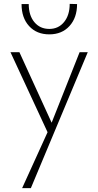

<svg xmlns="http://www.w3.org/2000/svg" viewBox="-20 -680 505 989"><path d="M91 -659H128Q128 -601 157 -566Q186 -531 234 -531Q281 -531 310 -566.5Q339 -602 339 -660L377 -659Q377 -589 338 -546Q299 -503 234 -503Q169 -503 130 -545.5Q91 -588 91 -659ZM390 -411H432L139 289H94L225 1L34 -411H80L246 -48Z"/></svg>

Font: EauTest Light
Style: Regular
Weight: 300
Designer: Christian Thalmann (Catharsis Fonts)
Version: Version 0.001;PS 000.001;hotconv 1.0.88;makeotf.lib2.5.64775